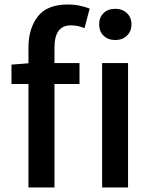

<svg xmlns="http://www.w3.org/2000/svg" viewBox="-20 -830 673 850"><path d="M432.1 0V-550.8H546.9V0ZM490.2 -652.8Q458.5 -652.8 438.7 -671.9Q418.9 -690.9 418.9 -723.1Q418.9 -752.9 438.7 -772Q458.5 -791 490.2 -791Q521.5 -791 541.7 -772Q562 -752.9 562 -723.1Q562 -690.9 541.7 -671.9Q521.5 -652.8 490.2 -652.8ZM30.8 -458V-543.9L106 -549.8V-619.1Q106 -703.6 147.2 -756.8Q188.5 -810.1 279.8 -810.1Q308.6 -810.1 333.5 -804.7Q358.4 -799.3 377 -792L354 -705.1Q339.8 -711.9 324 -714.8Q308.1 -717.8 293.9 -717.8Q221.2 -717.8 221.2 -620.1V-550.8H332V-458H221.2V0H106V-458Z"/></svg>

Font: Source Han Sans CN Medium
Style: Regular
Weight: 500
Designer: Ryoko NISHIZUKA  (kana, bopomofo & ideographs); Paul D. Hunt (Latin, Greek & Cyrillic); Sandoll Communications , Soo-you
Foundry: Adobe
Version: Version 2.004;hotconv 1.0.118;makeotfexe 2.5.65603